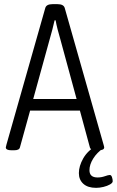

<svg xmlns="http://www.w3.org/2000/svg" viewBox="-20 -722 563 925"><path d="M35 2Q8 2 8 -12Q8 -15 11 -25L198 -683Q203 -702 233 -702H257Q287 -702 292 -683L479 -25Q480 -21 481 -17.5Q482 -14 482 -12Q482 2 455 2H442Q417 2 413 -12L365 -189H125L76 -12Q73 2 48 2ZM218 -528 140 -245H349L272 -528Q264 -555 257.5 -580.5Q251 -606 248 -624H243Q239 -606 232.5 -580.5Q226 -555 218 -528ZM443 183Q403 183 381.5 163.5Q360 144 360 112Q360 78 381 41Q402 4 445 -21L479 -9Q447 13 429 42Q411 71 411 98Q411 133 450 133Q468 133 485 127Q502 121 509 121Q516 121 519.5 131.5Q523 142 523 151Q523 159 510 166.5Q497 174 478.5 178.5Q460 183 443 183Z"/></svg>

Font: Asap Condensed Light
Style: Regular
Weight: 300
Width: 3
Designer: Pablo Cosgaya
Foundry: Omnibus-Type
Version: Version 3.001; ttfautohint (v1.8.4.7-5d5b)